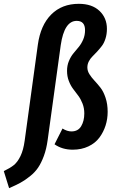

<svg xmlns="http://www.w3.org/2000/svg" viewBox="-105 -774 614 1011"><path d="M-57.1 216.8 -85 127Q-51.3 110.8 -32 95.2Q-12.7 79.6 2.7 48.1Q18.1 16.6 24.9 -33.2L94.2 -538.1Q108.4 -641.1 164.6 -697.5Q220.7 -753.9 310.1 -753.9Q379.4 -753.9 418.7 -716.8Q458 -679.7 458 -622.1Q458 -594.2 450.4 -570.6Q442.9 -546.9 431.4 -532Q419.9 -517.1 406.5 -502.4Q393.1 -487.8 381.6 -476.6Q370.1 -465.3 362.5 -450.4Q355 -435.5 355 -418.9Q355 -400.4 366 -383.1Q377 -365.7 392.8 -348.9Q408.7 -332 424.3 -312Q439.9 -292 450.9 -259Q461.9 -226.1 461.9 -185.1Q461.9 -147.5 450.9 -113Q439.9 -78.6 418.5 -49.6Q397 -20.5 360.6 -3.2Q324.2 14.2 277.8 14.2Q222.7 14.2 182.1 -14.2L224.1 -97.2Q248.5 -82 271 -82Q306.2 -82 322.5 -109.6Q338.9 -137.2 338.9 -176.8Q338.9 -204.6 329.6 -228.5Q320.3 -252.4 306.9 -270.3Q293.5 -288.1 280 -305.9Q266.6 -323.7 257.3 -347.9Q248 -372.1 248 -400.9Q248 -429.2 257.8 -452.6Q267.6 -476.1 281.5 -492.9Q295.4 -509.8 309.3 -526.4Q323.2 -543 333 -565.7Q342.8 -588.4 342.8 -615.2Q342.8 -664.1 298.8 -664.1Q233.4 -664.1 214.8 -536.1L146 -37.1Q139.6 10.3 126 47.1Q112.3 84 95.7 108.6Q79.1 133.3 52.7 154.3Q26.4 175.3 2.7 188.2Q-21 201.2 -57.1 216.8Z"/></svg>

Font: Fira Sans Compressed Medium
Style: Italic
Weight: 500
Width: 3
Italic angle: -8°
Designer: Carrois Corporate & Edenspiekermann AG
Foundry: Carrois Corporate GbR & Edenspiekermann AG
Version: Version 4.203;PS 004.203;hotconv 1.0.88;makeotf.lib2.5.64775